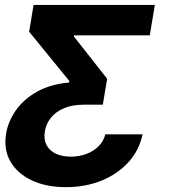

<svg xmlns="http://www.w3.org/2000/svg" viewBox="-20 -566 687 777"><path d="M246.8 191.4Q167.3 191.4 109 164.1Q50.7 136.8 22.4 88Q-5.9 39.3 4.7 -25.1Q12.8 -74.6 44 -119.3Q75.2 -163.9 129.1 -194.6Q183.1 -225.2 259.7 -232.1L260.7 -238L97.9 -437.7L115.8 -545.9H606.7L586.1 -423H280L279.2 -418.2L413.7 -247.1L396 -142.3H319.3Q272.8 -142.3 239.4 -128.2Q206 -114.1 186.3 -89.8Q166.6 -65.4 161.5 -34.5Q156.3 -2.7 168 20.3Q179.6 43.2 205.2 55.6Q230.7 67.9 266.5 67.9Q300.6 67.9 329.7 57Q358.9 46 379.2 25.6Q399.4 5.2 406.3 -22.5H556.9Q543.8 41.7 500.3 89.8Q456.8 137.9 391.4 164.7Q325.9 191.4 246.8 191.4Z"/></svg>

Font: Inter Variable
Style: Italic
Weight: 400
Italic angle: -9.39999°
Designer: Rasmus Andersson
Foundry: rsms
Version: Version 4.001;git-9221beed3